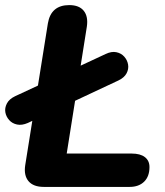

<svg xmlns="http://www.w3.org/2000/svg" viewBox="-54 -734 647 754"><path d="M118 0Q77 0 58 -22.5Q39 -45 45 -85L134 -642Q140 -678 161 -696Q182 -714 218 -714Q257 -714 275 -691.5Q293 -669 287 -629L208 -131H463Q497 -131 515 -117Q533 -103 533 -78Q533 -41 512 -20.5Q491 0 455 0ZM55 -251Q32 -241 13 -245Q-6 -249 -18 -262.5Q-30 -276 -33 -293Q-36 -310 -27 -327.5Q-18 -345 5 -356L361 -522Q384 -533 403 -529Q422 -525 434 -511.5Q446 -498 449 -480.5Q452 -463 443 -446Q434 -429 411 -418Z"/></svg>

Font: Nunito ExtraLight ExtraBold
Style: Italic
Weight: 800
Italic angle: -9°
Version: Version 3.602